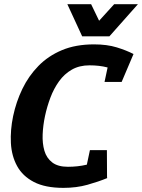

<svg xmlns="http://www.w3.org/2000/svg" viewBox="-20 -887 678 916"><path d="M406.7 -575.3Q358.7 -575.3 322.8 -554.8Q287 -534.3 261.8 -499.3Q236.7 -464.3 220.5 -421.3Q204.3 -378.3 194.7 -333.3H42.7Q57 -401.3 86.7 -462.8Q116.3 -524.3 163.2 -572.3Q210 -620.3 275.7 -647.8Q341.3 -675.3 428.3 -675.3Q490.7 -675.3 537 -661Q583.3 -646.7 617 -629.3L568.3 -537.3Q529.3 -555.7 491.7 -565.5Q454 -575.3 406.7 -575.3ZM304 -91.3Q351.3 -91.3 393 -101.2Q434.7 -111 482 -129.3L491.3 -37.3Q450 -20.3 397.5 -5.5Q345 9.3 282.7 9.3Q195.7 9.3 141.8 -18.7Q88 -46.7 61.7 -94.7Q35.3 -142.7 32 -204.5Q28.7 -266.3 42.7 -333.3H194.7Q185.3 -289 183.5 -246Q181.7 -203 191.8 -168Q202 -133 229 -112.2Q256 -91.3 304 -91.3ZM478.7 -496 507 -629.3H617L560.3 -496ZM409 -170.7H490L490.7 -37.3H380.7ZM385.3 -713.7 524.7 -867H638L502 -713.7ZM488.7 -713.7H372L301.3 -867H414.7Z"/></svg>

Font: Epunda Slab Light
Style: Italic
Weight: 300
Italic angle: -12°
Designer: Simon Atzbach
Foundry: typofactur
Version: Version 1.102